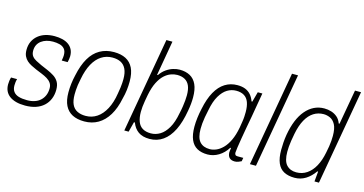

<svg xmlns="http://www.w3.org/2000/svg" viewBox="-77 -1062 2681 1413"><g transform="rotate(15 1264.0 -355.5)"><path d="M164 12Q125 12 95.5 4Q66 -4 45.5 -19Q25 -34 14.5 -56Q4 -78 4 -107Q4 -119 6 -133.5Q8 -148 12 -161H58Q54 -148 52.5 -135Q51 -122 51 -111Q51 -82 64.5 -64Q78 -46 104 -38Q130 -30 169 -30Q200 -30 225.5 -38.5Q251 -47 269 -63.5Q287 -80 297 -103.5Q307 -127 307 -158Q307 -181 295.5 -197.5Q284 -214 265 -225.5Q246 -237 222.5 -246.5Q199 -256 175 -266Q155 -275 136 -284.5Q117 -294 102 -307.5Q87 -321 78 -340Q69 -359 69 -387Q69 -424 82.5 -452Q96 -480 120 -499.5Q144 -519 175.5 -528.5Q207 -538 244 -538Q276 -538 303 -531.5Q330 -525 350 -511Q370 -497 381 -475.5Q392 -454 392 -425Q392 -414 390 -402.5Q388 -391 385 -378H340Q343 -395 344 -404Q345 -413 345 -420Q345 -451 331 -467.5Q317 -484 293.5 -490Q270 -496 243 -496Q217 -496 194.5 -489.5Q172 -483 154.5 -470Q137 -457 127.5 -438Q118 -419 118 -394Q118 -368 130 -352.5Q142 -337 161.5 -327Q181 -317 204 -306Q230 -295 256.5 -283.5Q283 -272 306 -257.5Q329 -243 343 -220Q357 -197 357 -160Q357 -122 344 -90Q331 -58 306 -35Q281 -12 245.5 0Q210 12 164 12Z M615 12Q561 12 524 -7Q487 -26 467.5 -65Q448 -104 448 -166Q448 -198 452 -231.5Q456 -265 464 -298Q481 -379 512 -432Q543 -485 589.5 -511.5Q636 -538 696 -538Q750 -538 787 -519Q824 -500 843.5 -460.5Q863 -421 863 -358Q863 -326 859 -292.5Q855 -259 846 -226Q830 -147 798 -94.5Q766 -42 720 -15Q674 12 615 12ZM614 -30Q662 -30 700 -55.5Q738 -81 764.5 -130.5Q791 -180 802 -251Q807 -278 809.5 -298Q812 -318 813 -334Q814 -350 814 -364Q814 -411 800 -440Q786 -469 760 -482.5Q734 -496 696 -496Q650 -496 612.5 -472Q575 -448 549 -400.5Q523 -353 510 -283Q504 -256 501 -234Q498 -212 497 -194.5Q496 -177 496 -162Q496 -115 509.5 -86Q523 -57 550 -43.5Q577 -30 614 -30Z M1112 12Q1059 12 1026.5 -11Q994 -34 978 -77H971L951 0H918L1045 -723H1091L1045 -458H1051Q1071 -487 1096 -504.5Q1121 -522 1147.5 -530Q1174 -538 1197 -538Q1243 -538 1276 -520Q1309 -502 1326.5 -464Q1344 -426 1344 -365Q1344 -342 1341.5 -316Q1339 -290 1334 -263Q1319 -173 1289 -112Q1259 -51 1214.5 -19.5Q1170 12 1112 12ZM1111 -30Q1148 -30 1181 -50Q1214 -70 1239.5 -113.5Q1265 -157 1278 -228Q1285 -259 1288.5 -283.5Q1292 -308 1294 -329Q1296 -350 1296 -369Q1296 -414 1284 -441.5Q1272 -469 1248 -482.5Q1224 -496 1189 -496Q1167 -496 1141.5 -487Q1116 -478 1092 -456Q1068 -434 1048.5 -395.5Q1029 -357 1017 -297Q1012 -270 1008 -247Q1004 -224 1002 -203.5Q1000 -183 1000 -164Q1000 -121 1011.5 -90.5Q1023 -60 1048 -45Q1073 -30 1111 -30Z M1554 12Q1507 12 1474.5 -6Q1442 -24 1425.5 -62.5Q1409 -101 1409 -161Q1409 -194 1413.5 -230Q1418 -266 1426 -301Q1442 -380 1471.5 -433Q1501 -486 1543 -512Q1585 -538 1637 -538Q1672 -538 1697 -528Q1722 -518 1739.5 -498Q1757 -478 1767 -449H1773L1794 -526H1829L1809 -410Q1805 -384 1797.5 -343Q1790 -302 1781.5 -256Q1773 -210 1766 -167.5Q1759 -125 1754.5 -94.5Q1750 -64 1750 -55Q1750 -44 1755 -38Q1760 -32 1773 -32H1816L1811 -5Q1801 0 1788 5Q1775 10 1761 10Q1735 10 1721 -3.5Q1707 -17 1706 -44Q1706 -51 1707.5 -59.5Q1709 -68 1710 -77L1705 -80Q1678 -36 1638 -12Q1598 12 1554 12ZM1560 -30Q1583 -30 1608.5 -40.5Q1634 -51 1658.5 -75.5Q1683 -100 1702.5 -141Q1722 -182 1733 -241Q1737 -267 1740.5 -288Q1744 -309 1745 -327.5Q1746 -346 1746 -362Q1746 -406 1735 -436Q1724 -466 1700 -481Q1676 -496 1639 -496Q1603 -496 1571.5 -477Q1540 -458 1515 -416Q1490 -374 1477 -305Q1470 -274 1465.5 -247.5Q1461 -221 1459 -199Q1457 -177 1457 -157Q1457 -90 1483.5 -60Q1510 -30 1560 -30Z M1875 0 2002 -723H2048L1921 0Z M2217 12Q2169 12 2136 -5.5Q2103 -23 2086.5 -61.5Q2070 -100 2070 -161Q2070 -188 2072 -217Q2074 -246 2079 -277Q2090 -340 2109.5 -388Q2129 -436 2157.5 -469.5Q2186 -503 2221.5 -520.5Q2257 -538 2299 -538Q2327 -538 2352.5 -530Q2378 -522 2398 -505Q2418 -488 2429 -458H2435L2482 -723H2528L2401 0H2367L2374 -77H2368Q2339 -35 2301 -11.5Q2263 12 2217 12ZM2219 -30Q2264 -30 2299.5 -54Q2335 -78 2359 -122Q2383 -166 2395 -227Q2401 -255 2404.5 -278Q2408 -301 2409.5 -321Q2411 -341 2411 -358Q2411 -415 2395 -444.5Q2379 -474 2354.5 -485Q2330 -496 2305 -496Q2263 -496 2229 -474.5Q2195 -453 2171 -410Q2147 -367 2134 -301Q2128 -270 2124 -244.5Q2120 -219 2118.5 -198.5Q2117 -178 2117 -160Q2117 -90 2144.5 -60Q2172 -30 2219 -30Z"/></g></svg>

Font: Archivo SemiCondensed Thin
Style: Italic
Weight: 250
Width: 4
Italic angle: -10°
Designer: Hector Gatti
Foundry: Omnibus-Type
Version: Version 2.001